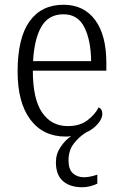

<svg xmlns="http://www.w3.org/2000/svg" viewBox="-20 -564 515 807"><path d="M326 223Q274 223 244.5 197Q215 171 215 118Q215 83 234.5 54Q254 25 279 8Q273 9 267.5 9.5Q262 10 256 10Q161 10 107.5 -61.5Q54 -133 54 -263Q54 -404 104 -474Q154 -544 247 -544Q332 -544 379.5 -480.5Q427 -417 427 -299V-267H118Q118 -148 157 -91Q196 -34 265 -34Q315 -34 347 -58Q379 -82 395 -113Q401 -110 405.5 -103.5Q410 -97 410 -86Q410 -64 389.5 -41.5Q369 -19 343 -8Q313 10 290.5 39Q268 68 268 110Q268 148 286.5 164.5Q305 181 333 181Q357 181 389 170V208Q375 215 358 219Q341 223 326 223ZM363 -307Q362 -395 334.5 -449.5Q307 -504 247 -504Q184 -504 154 -452Q124 -400 119 -307Z"/></svg>

Font: Noto Serif Ethiopic SemiCondensed Light
Style: Regular
Weight: 300
Width: 4
Designer: Monotype Design Team
Foundry: Monotype Imaging Inc.
Version: Version 2.102; ttfautohint (v1.8.4.7-5d5b)